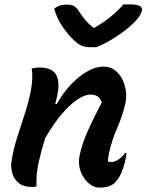

<svg xmlns="http://www.w3.org/2000/svg" viewBox="-20 -850 670 879"><path d="M125 -536Q142 -541 161 -541Q220 -541 238.5 -505Q257 -469 238 -395Q236 -385 233 -374H240Q266 -421 301.5 -459.5Q337 -498 376.5 -521.5Q416 -545 454 -545Q484 -545 505.5 -529Q527 -513 540 -487Q553 -461 556.5 -431.5Q560 -402 554 -376Q540 -317 516.5 -264Q493 -211 479 -149Q477 -139 475.5 -129Q474 -119 474 -111Q482 -108 490 -108Q504 -108 522 -119.5Q540 -131 553 -150H559Q558 -140 556.5 -130Q555 -120 551 -104Q537 -52 518 -28Q505 -9 486 0Q467 9 435 9Q409 9 385 -12Q361 -33 349 -66Q337 -99 344 -136Q355 -191 382 -251Q409 -311 446 -381Q434 -417 396 -417Q366 -417 330.5 -392Q295 -367 258 -322Q221 -277 187 -218Q169 -161 157 -107Q145 -53 147 3Q138 6 128 6Q86 6 64 -13.5Q42 -33 35.5 -59.5Q29 -86 32 -107Q40 -162 57.5 -217.5Q75 -273 93.5 -329Q112 -385 122 -439Q132 -496 125 -536ZM422 -634H394Q372 -634 356.5 -639.5Q341 -645 318 -666Q290 -693 265.5 -729Q241 -765 228 -810Q241 -821 255 -825Q269 -829 284 -829Q307 -829 319.5 -822Q332 -815 343 -796Q354 -779 369 -760.5Q384 -742 408 -723H413Q460 -751 492 -778Q524 -805 545 -830H573Q635 -830 630 -803Q628 -792 619.5 -778Q611 -764 592 -745Q557 -711 510.5 -681Q464 -651 422 -634Z"/></svg>

Font: Recursive Mn Csl St SmB
Style: Italic
Weight: 600
Italic angle: -15°
Monospace: yes
Version: Version 1.079;hotconv 1.0.112;makeotfexe 2.5.65598; ttfautoh